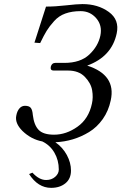

<svg xmlns="http://www.w3.org/2000/svg" viewBox="-20 -678 589 931"><path d="M121.1 166 137.2 159.2Q170.4 195.3 204.1 194.8Q230 194.8 247.6 179.4Q265.1 164.1 265.1 144Q265.1 99.1 243.9 62.5Q222.7 25.9 185.1 7.8Q130.9 -2.4 88.9 -43Q50.8 -81.1 59.1 -118.2Q63 -139.2 74 -152.1Q85 -165 101.1 -165Q121.1 -165 129.2 -155Q137.2 -145 139.2 -120.1Q145 -71.3 167.5 -48.1Q189.9 -24.9 242.2 -24.9Q301.3 -24.9 355.7 -63.5Q410.2 -102.1 425.8 -175.8Q432.6 -205.6 426.8 -240.2Q420.9 -274.9 391.4 -305.4Q361.8 -335.9 310.1 -335.9H240.2Q223.1 -335.9 226.1 -354Q231 -373 248 -373H292Q370.1 -373 413.1 -413.6Q456.1 -454.1 466.8 -505.9Q476.6 -554.7 446.8 -589.4Q417 -624 371.1 -624Q329.1 -624 297.1 -612.5Q265.1 -601.1 242.2 -575.4Q219.2 -549.8 206.1 -528.3Q192.9 -506.8 174.8 -469.2L147 -471.2L203.1 -646Q248 -646 301 -652.1Q354 -658.2 379.9 -658.2Q455.1 -658.2 507.6 -620.1Q560.1 -582 545.9 -516.1Q522 -403.3 402.8 -359.9Q543.9 -314.9 517.1 -191.9Q506.3 -140.1 478.3 -100.6Q450.2 -61 412.1 -37.8Q374 -14.6 333 -2.4Q292 9.8 248.5 11.7Q283.7 36.1 304 73.5Q324.2 110.8 324.2 148.9Q324.2 189 297.1 210.9Q270 232.9 228 232.9Q164.1 232.9 121.1 166Z"/></svg>

Font: Linux Libertine
Style: Italic
Weight: 400
Italic angle: -12°
Designer: Philipp H. Poll
Foundry: Philipp H. Poll
Version: Version 5.1.6 ; ttfautohint (v0.9)